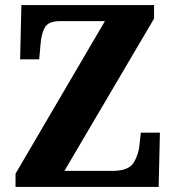

<svg xmlns="http://www.w3.org/2000/svg" viewBox="-20 -734 690 754"><path d="M41 0H603L608 -213H533L528 -167Q525 -129 505.5 -96Q486 -63 422 -63H233L585 -661V-714H64L59 -501H134L139 -558Q142 -601 156 -626Q170 -651 215 -651H392L41 -52Z"/></svg>

Font: Noto Serif Georgian SemiCondensed Extra
Style: Regular
Weight: 800
Width: 4
Designer: Monotype Design Team
Foundry: Monotype Imaging Inc.
Version: Version 1.901